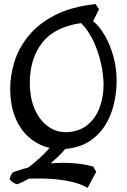

<svg xmlns="http://www.w3.org/2000/svg" viewBox="-20 -696 621 940"><path d="M409 224Q372 201 309.5 189.5Q247 178 179 178Q164 178 149.5 178Q135 178 121 179Q94 195 65 206Q58 206 46.5 199Q35 192 27 181Q28 175 32.5 164.5Q37 154 44 147Q63 140 81.5 134.5Q100 129 119 124Q149 101 175 77Q201 53 223 28Q169 16 125 -21Q81 -58 55.5 -119Q30 -180 30 -263Q30 -326 50.5 -393Q71 -460 119 -519.5Q167 -579 247.5 -621Q328 -663 448 -676L465 -651L436 -593Q468 -566 494 -520.5Q520 -475 535.5 -418.5Q551 -362 551 -301Q551 -243 537.5 -186Q524 -129 494 -81.5Q464 -34 416.5 -3.5Q369 27 300 33Q284 52 265.5 69.5Q247 87 228 104Q258 101 290 101Q324 101 361.5 105Q399 109 437 120L451 145ZM299 -49Q362 -49 404 -81Q446 -113 466.5 -166Q487 -219 487 -281Q487 -327 475 -383Q463 -439 438.5 -492.5Q414 -546 377 -583Q246 -564 186 -486Q126 -408 126 -291Q126 -215 150.5 -160.5Q175 -106 214.5 -77.5Q254 -49 299 -49Z"/></svg>

Font: Julee
Style: Regular
Weight: 400
Designer: Julian Tunni
Foundry: Julian Tunni
Version: Version 1.002; ttfautohint (v1.8.4.7-5d5b);gftools[0.9.23]